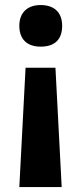

<svg xmlns="http://www.w3.org/2000/svg" viewBox="-20 -566 326 766"><path d="M57.1 180.2H226.1L201.2 -295.9H82ZM228 -462.9C228 -516.1 196.8 -545.9 142.1 -545.9C89.4 -545.9 57.1 -515.6 57.1 -462.9C57.1 -409.7 87.9 -379.9 142.1 -379.9C198.2 -379.9 228 -408.2 228 -462.9Z"/></svg>

Font: Samim
Style: Bold
Weight: 700
Foundry: DejaVu fonts team - Redesigned by Saber Rastikerdar
Version: Version 4.0.5